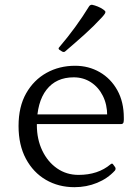

<svg xmlns="http://www.w3.org/2000/svg" viewBox="-20 -770 580 797"><path d="M289 7Q223 7 170.5 -23.5Q118 -54 87.5 -111Q57 -168 57 -247Q57 -327 88.5 -382.5Q120 -438 173 -467.5Q226 -497 292 -497Q348 -497 394 -470.5Q440 -444 467 -395.5Q494 -347 494 -281Q494 -277 494 -272Q494 -267 493 -263Q491 -255 483 -255H118V-295H445L425 -274Q425 -278 425 -282Q425 -286 425 -290Q425 -336 407 -372Q389 -408 357.5 -428.5Q326 -449 286 -449Q213 -449 173 -397.5Q133 -346 133 -251Q133 -192 155.5 -145Q178 -98 217 -71Q256 -44 306 -44Q387 -44 439 -88Q446 -94 450 -87L458 -76Q462 -69 457 -62Q427 -29 383 -11Q339 7 289 7ZM251 -557Q246 -552 238 -556L227 -563Q220 -568 226 -574Q261 -615 292 -657.5Q323 -700 350 -744Q355 -751 363 -750Q373 -748 385.5 -743Q398 -738 408 -731Q414 -727 416.5 -723.5Q419 -720 416 -714.5Q413 -709 404 -699Q369 -661 330.5 -626.5Q292 -592 251 -557Z"/></svg>

Font: Hahmlet Light
Style: Regular
Weight: 300
Designer: Minjoo Ham & Mark Frömberg
Foundry: hypertype
Version: Version 1.002